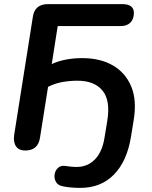

<svg xmlns="http://www.w3.org/2000/svg" viewBox="-20 -725 740 935"><path d="M371 190Q323 190 285 182Q261 177 252 160Q243 143 246 124Q249 105 262.5 92.5Q276 80 297 83Q311 85 324.5 86.5Q338 88 353 88Q406 88 442 51.5Q478 15 489 -55L502 -134Q519 -235 479.5 -283.5Q440 -332 357 -332Q321 -332 284 -325.5Q247 -319 214 -302L175 -56Q166 8 103 8Q72 8 58 -12.5Q44 -33 49 -68L140 -643Q149 -705 214 -705H575Q632 -705 632 -662Q632 -632 615 -615Q598 -598 568 -598H261L232 -413Q261 -427 299.5 -434.5Q338 -442 380 -442Q468 -442 529.5 -406.5Q591 -371 619 -304Q647 -237 631 -140L618 -60Q599 59 535.5 124.5Q472 190 371 190Z"/></svg>

Font: Nunito
Style: Bold Italic
Weight: 700
Italic angle: -9°
Designer: Vernon Adams
Foundry: Vernon Adams
Version: Version 3.601; ttfautohint (v1.8.2.53-6de2)